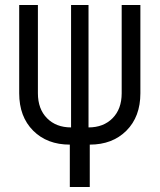

<svg xmlns="http://www.w3.org/2000/svg" viewBox="-20 -750 640 770"><path d="M260 0V-170Q169 -170 113 -226Q57 -282 57 -376V-730H132V-376Q132 -313 168.5 -276Q205 -239 265 -239V-730H335V-239Q395 -239 431.5 -276Q468 -313 468 -376V-730H543V-376Q543 -282 487 -226Q431 -170 340 -170V0Z"/></svg>

Font: Pitagon Sans Mono Light
Style: Regular
Weight: 300
Monospace: yes
Designer: Travis Tran
Foundry: Pitagon
Version: Version 1.001; ttfautohint (v1.8.4.7-5d5b);gftools[0.9.26]